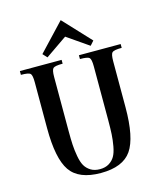

<svg xmlns="http://www.w3.org/2000/svg" viewBox="-134 -1031 982 1141"><g transform="rotate(-15 357.0 -460.5)"><path d="M347.7 -929.7 190.4 -762.7 214.8 -736.3 347.7 -828.1 480.5 -736.3 503.9 -762.7ZM344.7 9.8C435.2 9.8 498 -15.8 533.2 -66.9C568.4 -118 585.9 -205.7 585.9 -330.1V-613.3C585.9 -641.9 589.5 -659.7 596.7 -666.5C603.8 -673.3 623.4 -676.8 655.3 -676.8V-700.2H398.4V-676.8C429.7 -676.8 448.9 -673.5 456.1 -667C463.2 -660.5 466.8 -642.6 466.8 -613.3V-283.2C466.8 -248 466.1 -219.1 464.8 -196.3C463.5 -173.5 460.6 -149.4 456.1 -124C451.5 -98.6 445 -78.6 436.5 -64C428.1 -49.3 416.2 -37.3 400.9 -27.8C385.6 -18.4 366.9 -13.7 344.7 -13.7C322.6 -13.7 303.9 -18.4 288.6 -27.8C273.3 -37.3 261.4 -49.3 252.9 -64C244.5 -78.6 238 -98.6 233.4 -124C228.8 -149.4 225.9 -173.5 224.6 -196.3C223.3 -219.1 222.7 -248 222.7 -283.2V-613.3C222.7 -641.9 226.2 -659.7 233.4 -666.5C240.6 -673.3 260.1 -676.8 292 -676.8V-700.2H35.2V-676.8C66.4 -676.8 85.6 -673.5 92.8 -667C99.9 -660.5 103.5 -642.6 103.5 -613.3V-330.1C103.5 -205.7 121.1 -118 156.2 -66.9C191.4 -15.8 254.2 9.8 344.7 9.8Z"/></g></svg>

Font: TriodPostnaja
Style: Medium
Weight: 500
Version: 20110805; ttfautohint (v0.96) -l 8 -r 50 -G 200 -x 14 -w "G"